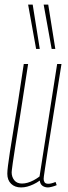

<svg xmlns="http://www.w3.org/2000/svg" viewBox="-20 -810 298 840"><path d="M72 10Q45 10 28.5 -6Q12 -22 12 -50Q12 -63 15 -86Q18 -109 23.5 -146Q29 -183 38 -236.5Q47 -290 58.5 -362.5Q70 -435 84 -530H103Q82 -394 68.5 -307Q55 -220 47 -170.5Q39 -121 36 -98Q33 -75 32 -67.5Q31 -60 31 -56Q31 -36 42.5 -21.5Q54 -7 76 -7Q88 -7 100.5 -10.5Q113 -14 126.5 -21Q140 -28 153 -38L230 -530H249Q227 -389 212 -297.5Q197 -206 189 -152.5Q181 -99 177 -73.5Q173 -48 172 -39Q171 -30 171 -27Q171 -19 175 -12.5Q179 -6 192 -6Q197 -6 205.5 -8Q214 -10 223 -14L228 0Q219 4 207.5 7Q196 10 190 10Q176 10 166 3Q156 -4 154 -20Q140 -10 126 -3.5Q112 3 99 6.5Q86 10 72 10ZM138 -596 103 -790H123L154 -596ZM206 -596 171 -790H191L222 -596Z"/></svg>

Font: Georama
Style: Italic
Weight: 400
Width: 2
Italic angle: -9°
Designer: Jean-Baptiste Levee
Foundry: Production Type
Version: Version 1.000